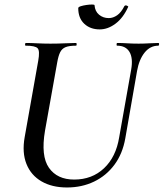

<svg xmlns="http://www.w3.org/2000/svg" viewBox="-20 -815 724 849"><path d="M560 -507Q569 -558 552.5 -585.5Q536 -613 498 -613Q495 -613 495.5 -619Q496 -625 498 -625Q520 -625 543 -623.5Q566 -622 593 -622Q617 -622 640 -623.5Q663 -625 680 -625Q684 -625 683.5 -619Q683 -613 680 -613Q644 -613 619.5 -582.5Q595 -552 586 -501L534 -203Q522 -135 486 -86.5Q450 -38 396 -12Q342 14 276 14Q210 14 163.5 -13Q117 -40 97 -90Q77 -140 89 -208L149 -546Q157 -590 146.5 -601.5Q136 -613 94 -613Q90 -613 91 -619Q92 -625 93 -625Q117 -625 145 -623.5Q173 -622 203 -622Q238 -622 266.5 -623.5Q295 -625 316 -625Q319 -625 319 -619Q319 -613 316 -613Q286 -613 270 -606.5Q254 -600 246 -584Q238 -568 233 -539L179 -237Q160 -125 196.5 -73Q233 -21 308 -21Q387 -21 440 -71Q493 -121 507 -208ZM421 -685Q379 -685 352.5 -710Q326 -735 326 -779Q326 -784 337 -787.5Q348 -791 362 -793Q376 -795 387 -795Q398 -795 398 -792Q400 -765 418 -750Q436 -735 461 -735Q480 -735 498 -747.5Q516 -760 530 -788Q534 -793 541 -790Q548 -787 547 -785Q525 -736 491 -710.5Q457 -685 421 -685Z"/></svg>

Font: Cormorant SemiBold
Style: Italic
Weight: 600
Italic angle: -10°
Designer: Christian Thalmann (Catharsis Fonts)
Foundry: Catharsis Fonts
Version: Version 4.000